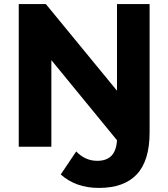

<svg xmlns="http://www.w3.org/2000/svg" viewBox="-20 -720 826 942"><path d="M72 -700H205L554 -275V-700H714V-71Q714 68 651.5 135Q589 202 465 202Q352 202 278 136L354 23Q398 69 457 69Q503 69 527 44Q551 19 554 -32L232 -425V0H72Z"/></svg>

Font: Chess Sans
Style: Bold
Weight: 700
Designer: Wolf Bōese
Foundry: Wolf Bōese
Version: Version 7.223